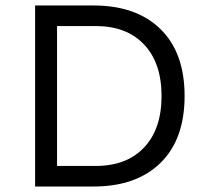

<svg xmlns="http://www.w3.org/2000/svg" viewBox="-20 -680 761 700"><path d="M653 -330Q653 -172 565 -86Q477 0 321 0H148H108V-660H188H321Q477 -660 565 -574Q653 -488 653 -330ZM569 -330Q569 -450 505.5 -517.5Q442 -585 329 -585H188V-75H329Q442 -75 505.5 -142.5Q569 -210 569 -330Z"/></svg>

Font: Work Sans
Style: Regular
Weight: 400
Designer: Wei Huang
Foundry: Wei Huang
Version: Version 1.500; ttfautohint (v1.6)